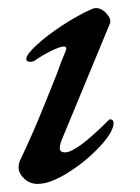

<svg xmlns="http://www.w3.org/2000/svg" viewBox="-20 -441 347 475"><path d="M26 -27Q26 -36 30 -45Q61 -110 87.5 -176Q114 -242 119 -254Q132 -291 143 -316L144 -320Q144 -326 138 -326Q129 -326 106.5 -315Q84 -304 66 -291Q60 -288 56 -288Q45 -288 45 -295Q45 -306 70.5 -329.5Q96 -353 134 -378Q172 -403 208 -419Q214 -421 217 -421Q232 -421 244 -407Q256 -393 252 -383L134 -98Q128 -85 128 -74Q128 -64 141 -64Q169 -64 248 -143Q251 -146 252 -146Q256 -146 258.5 -143.5Q261 -141 261 -137Q261 -115 227 -78.5Q193 -42 148.5 -14Q104 14 73 14Q54 14 40 1Q26 -12 26 -27Z"/></svg>

Font: EB Garamond Medium
Style: Italic
Weight: 500
Italic angle: -17.2°
Designer: Georg Duffner and Octavio Pardo
Foundry: Georg Duffner
Version: Version 1.000